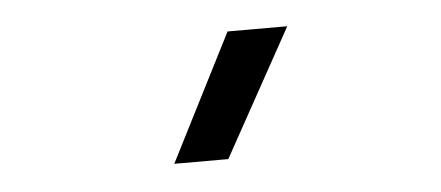

<svg xmlns="http://www.w3.org/2000/svg" viewBox="-29 -842 643 280"><g transform="rotate(-5 293.0 -702.0)"><path d="M216.8 -609.4 311 -794.9H398.4L295.9 -609.4Z"/></g></svg>

Font: Cascadia Mono NF SemiLight
Style: Regular
Weight: 350
Monospace: yes
Designer: Aaron Bell
Foundry: Saja Typeworks
Version: Version 2404.023; ttfautohint (v1.8.4)